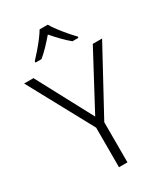

<svg xmlns="http://www.w3.org/2000/svg" viewBox="-228 -1045 992 1143"><g transform="rotate(-30 268.0 -473.5)"><path d="M268 -332 472 -714H536L298 -276V0H240V-272L0 -714H64ZM297 -947Q309 -925 330 -897.5Q351 -870 374 -843Q397 -816 416 -797V-788H375Q348 -810 320 -839Q292 -868 268 -896Q244 -868 216.5 -839Q189 -810 162 -788H121V-797Q140 -817 163 -843.5Q186 -870 207 -897.5Q228 -925 241 -947Z"/></g></svg>

Font: Noto Sans Thai Looped Light
Style: Regular
Weight: 300
Designer: Sasikarn Vongin, Ben Mitchell
Foundry: The Fontpad Ltd
Version: Version 1.001; ttfautohint (v1.8.4.7-5d5b)